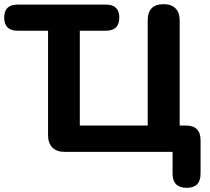

<svg xmlns="http://www.w3.org/2000/svg" viewBox="-24 -727 1003 919"><path d="M870 172Q802 172 802 104V0H286Q247 0 226.5 -21Q206 -42 206 -80V-580H60Q-4 -580 -4 -643Q-4 -705 60 -705H483Q547 -705 547 -643Q547 -580 483 -580H358V-126H683V-629Q683 -707 759 -707Q796 -707 816 -687Q836 -667 836 -629V-126H866Q936 -126 936 -56V104Q936 172 870 172Z"/></svg>

Font: Chiron GoRound TC
Style: Bold
Weight: 700
Designer: Ryoko NISHIZUKA 西塚涼子 (kana, bopomofo & ideographs); Paul D. Hunt (Latin, Greek & Cyrillic); Sandoll Communications 산돌커뮤니
Foundry: Adobe
Version: Version 1.000;hotconv 1.1.1;makeotfexe 2.6.0